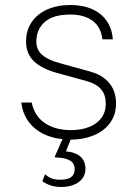

<svg xmlns="http://www.w3.org/2000/svg" viewBox="-20 -547 553 766"><path d="M65 -138H106.5Q117 -85 158.2 -56.5Q199.5 -28 263 -28Q304.5 -28 336 -40.5Q367.5 -53 384.8 -76.8Q402 -100.5 402 -133Q402 -168.5 383.8 -190.2Q365.5 -212 329 -222.5L206 -256.5Q146.5 -273 115.2 -302.8Q84 -332.5 84 -382Q84 -425.5 106 -458.2Q128 -491 168 -509Q208 -527 261 -527Q311.5 -527 348.8 -510Q386 -493 406.8 -462Q427.5 -431 430 -390H388.5Q382.5 -440.5 348.5 -464.8Q314.5 -489 261 -489Q191.5 -489 158.2 -459Q125 -429 125 -382Q125 -348.5 148 -328.2Q171 -308 217 -295.5L340 -261.5Q376 -251.5 399 -232.5Q422 -213.5 432.5 -188.8Q443 -164 443 -135Q443 -89 418.8 -56.2Q394.5 -23.5 353.5 -6.8Q312.5 10 263 10Q208.5 10 165.8 -7.2Q123 -24.5 96.8 -58Q70.5 -91.5 65 -138ZM224 199Q202 199 183.5 193.2Q165 187.5 149 176L160 148Q171.5 159 185.2 164.5Q199 170 220 170Q250 170 264 159.5Q278 149 278 128Q278 105 259.8 93.8Q241.5 82.5 203 81Q199.5 81 198.8 80Q198 79 199 77L235 -5H268L243 57Q272 59.5 289.2 69.5Q306.5 79.5 313.8 94.2Q321 109 321 126Q321 149.5 308 166Q295 182.5 273 190.8Q251 199 224 199Z"/></svg>

Font: Public Sans VF
Style: Regular
Weight: 400
Designer: Pablo Impallari, Rodrigo Fuenzalida (Modified by Dan O. Williams and USWDS)
Version: Version 1.003